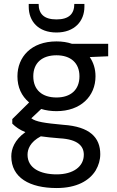

<svg xmlns="http://www.w3.org/2000/svg" viewBox="-20 -717 592 969"><path d="M265 -156C387 -156 462 -231 462 -332C462 -369 452 -401 433 -429L526 -433V-496H343C320 -504 294 -508 265 -508C137 -508 68 -429 68 -332C68 -277 88 -233 127 -200L42 -116V-93C59 -76 79 -62 108 -50C53 -11 37 35 37 72C37 180 130 232 266 232C367 232 431 195 463 143C478 117 486 90 486 61C486 -23 433 -78 300 -87C204 -96 162 -102 138 -120L188 -167C211 -160 237 -156 265 -156ZM265 -225C193 -225 148 -263 148 -332C148 -400 193 -438 265 -438C336 -438 381 -400 381 -332C381 -263 336 -225 265 -225ZM119 64C119 37 131 0 186 -29C213 -25 244 -22 281 -19C374 -14 403 21 403 64C403 124 349 163 266 163C182 163 119 131 119 64ZM265 -553C356 -553 406 -610 406 -683V-697H355C355 -648 329 -619 265 -619C201 -619 175 -648 175 -697H125V-683C125 -610 173 -553 265 -553Z"/></svg>

Font: Rootstock Sans Body
Style: Regular
Weight: 400
Designer: Colophon Foundry, Jonny Pinhorn
Foundry: Colophon Foundry
Version: Version 1.200;FEAKit 1.0